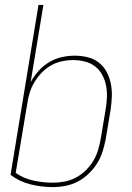

<svg xmlns="http://www.w3.org/2000/svg" viewBox="-20 -755 540 783"><path d="M195 8Q148 8 103 -3.5Q58 -15 23 -42L137 -735H157L105 -420Q118 -444 137 -465.5Q156 -487 180.5 -501.5Q205 -516 232 -522Q259 -528 285 -528Q312 -528 338 -521.5Q364 -515 383.5 -499.5Q403 -484 415 -461.5Q427 -439 432 -413.5Q437 -388 436 -361Q435 -334 431 -307L411 -187Q406 -161 398 -136Q390 -111 375.5 -88Q361 -65 341 -46Q321 -27 297 -14.5Q273 -2 247 3Q221 8 195 8ZM196 -10Q219 -10 243 -14.5Q267 -19 289 -30.5Q311 -42 329.5 -60Q348 -78 360.5 -99Q373 -120 380 -143.5Q387 -167 391 -190L411 -310Q415 -334 416 -358.5Q417 -383 412.5 -406Q408 -429 397 -449.5Q386 -470 368 -484Q350 -498 326.5 -504Q303 -510 279 -510Q256 -510 232.5 -505Q209 -500 188.5 -488.5Q168 -477 150.5 -459Q133 -441 120.5 -420Q108 -399 101 -376.5Q94 -354 91 -331L44 -50Q75 -28 114.5 -19Q154 -10 196 -10Z"/></svg>

Font: Iosevka SS18 Thin
Style: Italic
Weight: 100
Italic angle: -9°
Monospace: yes
Designer: Belleve Invis
Foundry: Belleve Invis
Version: Version 25.1.1; ttfautohint (v1.8.4)